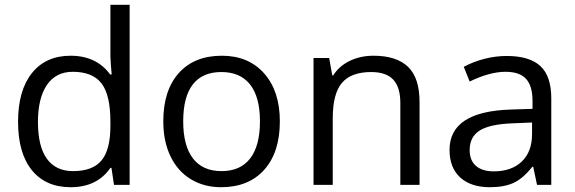

<svg xmlns="http://www.w3.org/2000/svg" viewBox="-20 -780 2427 810"><path d="M450.2 -71.8H445.8Q389.6 9.8 277.8 9.8Q172.9 9.8 114.5 -62Q56.2 -133.8 56.2 -266.1Q56.2 -398.4 114.7 -471.7Q173.3 -544.9 277.8 -544.9Q386.7 -544.9 444.8 -465.8H451.2L447.8 -504.4L445.8 -542V-759.8H526.9V0H460.9ZM288.1 -58.1Q371.1 -58.1 408.4 -103.3Q445.8 -148.4 445.8 -249V-266.1Q445.8 -379.9 408 -428.5Q370.1 -477.1 287.1 -477.1Q215.8 -477.1 178 -421.6Q140.1 -366.2 140.1 -265.1Q140.1 -162.6 177.7 -110.4Q215.3 -58.1 288.1 -58.1Z M1160.6 -268.1Q1160.6 -137.2 1094.7 -63.7Q1028.8 9.8 912.6 9.8Q840.8 9.8 785.2 -23.9Q729.5 -57.6 699.2 -120.6Q668.9 -183.6 668.9 -268.1Q668.9 -398.9 734.4 -471.9Q799.8 -544.9 916 -544.9Q1028.3 -544.9 1094.5 -470.2Q1160.6 -395.5 1160.6 -268.1ZM752.9 -268.1Q752.9 -165.5 793.9 -111.8Q835 -58.1 914.6 -58.1Q994.1 -58.1 1035.4 -111.6Q1076.7 -165 1076.7 -268.1Q1076.7 -370.1 1035.4 -423.1Q994.1 -476.1 913.6 -476.1Q834 -476.1 793.5 -423.8Q752.9 -371.6 752.9 -268.1Z M1668.9 0V-346.2Q1668.9 -411.6 1639.2 -443.8Q1609.4 -476.1 1545.9 -476.1Q1461.9 -476.1 1422.9 -430.7Q1383.8 -385.3 1383.8 -280.8V0H1302.7V-535.2H1368.7L1381.8 -461.9H1385.7Q1410.6 -501.5 1455.6 -523.2Q1500.5 -544.9 1555.7 -544.9Q1652.3 -544.9 1701.2 -498.3Q1750 -451.7 1750 -349.1V0Z M2245.6 0 2229.5 -76.2H2225.6Q2185.5 -25.9 2145.8 -8.1Q2106 9.8 2046.4 9.8Q1966.8 9.8 1921.6 -31.2Q1876.5 -72.3 1876.5 -147.9Q1876.5 -310.1 2135.7 -317.9L2226.6 -320.8V-354Q2226.6 -417 2199.5 -447Q2172.4 -477.1 2112.8 -477.1Q2045.9 -477.1 1961.4 -436L1936.5 -498Q1976.1 -519.5 2023.2 -531.7Q2070.3 -543.9 2117.7 -543.9Q2213.4 -543.9 2259.5 -501.5Q2305.7 -459 2305.7 -365.2V0ZM2062.5 -57.1Q2138.2 -57.1 2181.4 -98.6Q2224.6 -140.1 2224.6 -214.8V-263.2L2143.6 -259.8Q2046.9 -256.3 2004.2 -229.7Q1961.4 -203.1 1961.4 -147Q1961.4 -103 1988 -80.1Q2014.6 -57.1 2062.5 -57.1Z"/></svg>

Font: Sahel FD
Style: FD
Weight: 400
Foundry: Saber Rastikerdar (saber.rastikerdar@gmail.com)
Version: Version 3.3.1